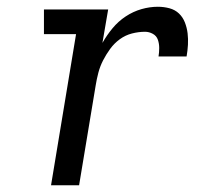

<svg xmlns="http://www.w3.org/2000/svg" viewBox="-20 -548 640 568"><path d="M131 0 205 -447H110V-520H300L283 -421Q296 -444 313 -464.5Q330 -485 352 -499.5Q374 -514 398.5 -521Q423 -528 447 -528Q465 -528 481.5 -523.5Q498 -519 509.5 -508Q521 -497 527 -481.5Q533 -466 535 -449.5Q537 -433 536 -415.5Q535 -398 532 -381H449Q451 -393 451 -406Q451 -419 447 -430.5Q443 -442 432 -448Q421 -454 409 -454Q390 -454 370.5 -449Q351 -444 334.5 -432Q318 -420 306 -403.5Q294 -387 285 -369.5Q276 -352 271 -333Q266 -314 263 -295L214 0Z"/></svg>

Font: Iosevka Etoile
Style: Italic
Weight: 400
Italic angle: -9°
Designer: Belleve Invis
Foundry: Belleve Invis
Version: Version 22.1.2; ttfautohint (v1.8.4)